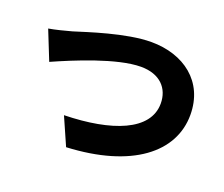

<svg xmlns="http://www.w3.org/2000/svg" viewBox="-116 -862 1231 1053"><g transform="rotate(20 500.0 -336.0)"><path d="M43 -563 111 -393C230 -446 456 -540 594 -540C706 -540 764 -475 764 -387C764 -229 563 -152 287 -146L358 15C735 -3 938 -165 938 -384C938 -579 790 -687 601 -687C454 -687 246 -616 174 -594C138 -584 80 -569 43 -563Z"/></g></svg>

Font: Noto Sans KR Black
Style: Regular
Weight: 900
Designer: Ryoko NISHIZUKA 西塚涼子 (kana, bopomofo & ideographs); Paul D. Hunt (Latin, Greek & Cyrillic); Sandoll Communications 산돌커뮤니
Foundry: Adobe
Version: Version 2.004;hotconv 1.0.118;makeotfexe 2.5.65603